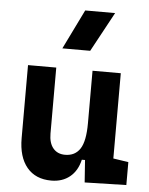

<svg xmlns="http://www.w3.org/2000/svg" viewBox="-56 -841 697 896"><g transform="rotate(5 293.0 -392.5)"><path d="M217.8 9.8Q143.9 9.8 103.5 -38.8Q63 -87.4 63 -175.8V-517.6H195.3V-208.5Q195.3 -164.1 215.6 -139.9Q235.8 -115.7 271.5 -115.7Q318 -115.7 341.6 -151.6Q365.2 -187.5 365.2 -272L391.6 -99.6H351.6Q339.5 -46.9 304.4 -18.6Q269.3 9.8 217.8 9.8ZM374 4.9 365.2 -119.1V-210H497.6V-118.2L568.8 -107.4V0ZM365.2 -146.5V-517.6H497.6V-175.8ZM215.8 -609.4 306.6 -794.9H446.8L346.2 -609.4Z"/></g></svg>

Font: Cascadia Mono
Style: Regular
Weight: 400
Monospace: yes
Designer: Aaron Bell
Foundry: Saja Typeworks
Version: Version 2404.023